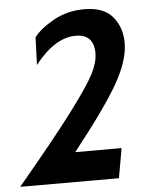

<svg xmlns="http://www.w3.org/2000/svg" viewBox="-58 -757 629 800"><g transform="rotate(-5 256.5 -357.0)"><path d="M407 0H-6Q150 -186 228.5 -290.5Q307 -395 331 -442.5Q355 -490 355 -527Q355 -607 279 -607Q192 -607 108 -500L112 -615Q138 -650 195.5 -682Q253 -714 324 -714Q406 -714 443 -669Q480 -624 480 -560Q480 -487 426 -392Q372 -297 235 -124H429Z"/></g></svg>

Font: Cabin
Style: Bold Italic
Weight: 700
Designer: Pablo Impallari
Foundry: Pablo Impallari. www.impallari.com Igino Marini. www.ikern.com
Version: Version 1.005